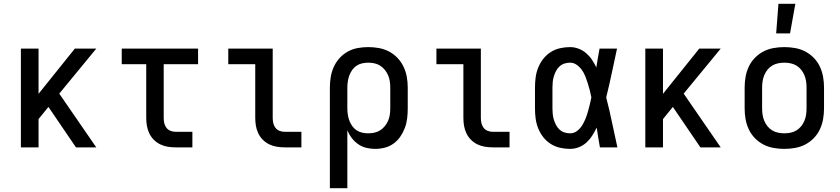

<svg xmlns="http://www.w3.org/2000/svg" viewBox="-20 -776 4424 1011"><path d="M380 0 235 -213 183 -149V0H90V-520H183V-282L374 -520H487L292 -283L487 0Z M904 0Q883 0 862.5 -3.5Q842 -7 823.5 -16Q805 -25 790 -40Q775 -55 766 -74Q757 -93 753.5 -113.5Q750 -134 750 -155V-438H621V-520H1023V-438H842V-155Q842 -141 845 -127.5Q848 -114 856.5 -103Q865 -92 878 -87Q891 -82 904 -82H993V0Z M1479 0Q1458 0 1437 -3.5Q1416 -7 1397.5 -16Q1379 -25 1364 -40Q1349 -55 1340 -74Q1331 -93 1327.5 -113.5Q1324 -134 1324 -155V-438H1182V-520H1416V-155Q1416 -141 1419 -127.5Q1422 -114 1430.5 -103Q1439 -92 1452 -87Q1465 -82 1479 -82H1567V0Z M1717 215V-315Q1717 -343 1721.5 -370.5Q1726 -398 1737.5 -423.5Q1749 -449 1768 -470Q1787 -491 1811.5 -504.5Q1836 -518 1863.5 -523Q1891 -528 1919 -528Q1947 -528 1975 -523Q2003 -518 2028 -505Q2053 -492 2073 -471Q2093 -450 2105 -424.5Q2117 -399 2122 -371.5Q2127 -344 2127 -315V-205Q2127 -179 2124 -153Q2121 -127 2112 -103Q2103 -79 2088.5 -57.5Q2074 -36 2053 -20.5Q2032 -5 2006.5 1.5Q1981 8 1955 8Q1932 8 1909 2.5Q1886 -3 1866.5 -16.5Q1847 -30 1832.5 -49Q1818 -68 1809 -90V215ZM1919 -74Q1935 -74 1951.5 -77.5Q1968 -81 1982 -90Q1996 -99 2006.5 -112Q2017 -125 2023.5 -140Q2030 -155 2032.5 -171.5Q2035 -188 2035 -205V-315Q2035 -332 2032.5 -348.5Q2030 -365 2023.5 -380Q2017 -395 2006.5 -408Q1996 -421 1982 -430Q1968 -439 1952 -442.5Q1936 -446 1919 -446Q1903 -446 1887 -442.5Q1871 -439 1857.5 -430Q1844 -421 1834.5 -407.5Q1825 -394 1819.5 -379Q1814 -364 1811.5 -347.5Q1809 -331 1809 -315V-205Q1809 -189 1811.5 -172.5Q1814 -156 1819.5 -141Q1825 -126 1834.5 -112.5Q1844 -99 1857.5 -90Q1871 -81 1887 -77.5Q1903 -74 1919 -74Z M2575 0Q2554 0 2533 -3.5Q2512 -7 2493.5 -16Q2475 -25 2460 -40Q2445 -55 2436 -74Q2427 -93 2423.5 -113.5Q2420 -134 2420 -155V-438H2278V-520H2512V-155Q2512 -141 2515 -127.5Q2518 -114 2526.5 -103Q2535 -92 2548 -87Q2561 -82 2575 -82H2663V0Z M2982 8Q2955 8 2928.5 2Q2902 -4 2879.5 -18.5Q2857 -33 2840.5 -54Q2824 -75 2814 -100Q2804 -125 2800.5 -151.5Q2797 -178 2797 -205V-315Q2797 -342 2800.5 -368.5Q2804 -395 2814 -420Q2824 -445 2840.5 -466Q2857 -487 2879.5 -501.5Q2902 -516 2928.5 -522Q2955 -528 2982 -528Q3005 -528 3027 -519.5Q3049 -511 3066.5 -496Q3084 -481 3097 -461.5Q3110 -442 3120 -421Q3124 -445 3128 -470Q3132 -495 3137 -520H3229Q3215 -456 3201.5 -391.5Q3188 -327 3172 -263Q3189 -198 3202.5 -132Q3216 -66 3231 0H3139Q3134 -26 3130 -52Q3126 -78 3122 -104Q3111 -82 3098.5 -62Q3086 -42 3068.5 -26Q3051 -10 3028.5 -1Q3006 8 2982 8ZM2982 -74Q3002 -74 3018 -86Q3034 -98 3044.5 -114.5Q3055 -131 3062.5 -149.5Q3070 -168 3075.5 -187Q3081 -206 3085.5 -225Q3090 -244 3094 -263Q3090 -282 3085.5 -300.5Q3081 -319 3075 -337.5Q3069 -356 3062 -374Q3055 -392 3044 -407.5Q3033 -423 3017 -434.5Q3001 -446 2982 -446Q2967 -446 2952.5 -441.5Q2938 -437 2926.5 -426.5Q2915 -416 2908 -402.5Q2901 -389 2896.5 -374.5Q2892 -360 2890.5 -345Q2889 -330 2889 -315V-205Q2889 -190 2890.5 -175Q2892 -160 2896.5 -145.5Q2901 -131 2908 -117.5Q2915 -104 2926.5 -93.5Q2938 -83 2952.5 -78.5Q2967 -74 2982 -74Z M3668 0 3523 -213 3471 -149V0H3378V-520H3471V-282L3662 -520H3775L3580 -283L3775 0Z M4110 8Q4082 8 4053.5 3Q4025 -2 4000 -15Q3975 -28 3955 -48.5Q3935 -69 3923 -94.5Q3911 -120 3906 -148Q3901 -176 3901 -205V-315Q3901 -344 3906 -372Q3911 -400 3923 -425.5Q3935 -451 3955 -471.5Q3975 -492 4000 -505Q4025 -518 4053.5 -523Q4082 -528 4110 -528Q4138 -528 4166.5 -523Q4195 -518 4220 -505Q4245 -492 4265 -471.5Q4285 -451 4297 -425.5Q4309 -400 4314 -372Q4319 -344 4319 -315V-205Q4319 -176 4314 -148Q4309 -120 4297 -94.5Q4285 -69 4265 -48.5Q4245 -28 4220 -15Q4195 -2 4166.5 3Q4138 8 4110 8ZM4110 -74Q4127 -74 4143.5 -77.5Q4160 -81 4174 -89.5Q4188 -98 4198.5 -111Q4209 -124 4215.5 -139.5Q4222 -155 4224.5 -171.5Q4227 -188 4227 -205V-315Q4227 -332 4224.5 -348.5Q4222 -365 4215.5 -380.5Q4209 -396 4198.5 -409Q4188 -422 4174 -430.5Q4160 -439 4143.5 -442.5Q4127 -446 4110 -446Q4093 -446 4076.5 -442.5Q4060 -439 4046 -430.5Q4032 -422 4021.5 -409Q4011 -396 4004.5 -380.5Q3998 -365 3995.5 -348.5Q3993 -332 3993 -315V-205Q3993 -188 3995.5 -171.5Q3998 -155 4004.5 -139.5Q4011 -124 4021.5 -111Q4032 -98 4046 -89.5Q4060 -81 4076.5 -77.5Q4093 -74 4110 -74ZM4067 -600 4079 -756H4168L4140 -600Z"/></svg>

Font: Iosevka Semi-Condensed Medium
Style: Regular
Weight: 500
Monospace: yes
Designer: Belleve Invis
Foundry: Belleve Invis
Version: Version 27.3.5